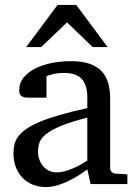

<svg xmlns="http://www.w3.org/2000/svg" viewBox="-20 -740 549 772"><path d="M331.1 -267.1Q263.7 -250 224.1 -233.4Q184.6 -216.8 164.3 -200Q144 -183.1 138.4 -165.8Q132.8 -148.4 132.8 -129.9Q132.8 -114.3 137.9 -99.4Q143.1 -84.5 152.6 -72.8Q162.1 -61 176 -54Q189.9 -46.9 208 -46.9Q228 -46.9 249.8 -54.2Q271.5 -61.5 289.6 -70.3Q310.5 -80.6 331.1 -94.2ZM344.2 0 331.1 -59.1Q304.7 -39.1 276.9 -23.4Q264.6 -16.6 251 -10.3Q237.3 -3.9 222.9 1.2Q208.5 6.3 193.6 9.3Q178.7 12.2 164.1 12.2Q136.7 12.2 113 2.9Q89.4 -6.3 71.8 -23.9Q54.2 -41.5 44.2 -66.4Q34.2 -91.3 34.2 -123Q34.2 -141.6 37.8 -158.2Q41.5 -174.8 52.7 -190.4Q64 -206.1 84.2 -220.5Q104.5 -234.9 137.5 -249Q170.4 -263.2 218 -277.1Q265.6 -291 331.1 -305.2V-348.1Q331.1 -398.4 308.6 -422.6Q286.1 -446.8 237.8 -446.8Q211.4 -446.8 192.9 -441.9Q174.3 -437 167 -434.1V-347.2H94.2Q87.4 -347.2 80.8 -348.1Q74.2 -349.1 68.8 -352.3Q63.5 -355.5 60.3 -361.1Q57.1 -366.7 57.1 -376Q57.1 -406.7 75.7 -429Q94.2 -451.2 124 -465.8Q153.8 -480.5 190.9 -487.3Q228 -494.1 265.1 -494.1Q311.5 -494.1 342 -482.9Q372.6 -471.7 390.4 -451.7Q408.2 -431.6 415.5 -404.3Q422.9 -377 422.9 -344.2V-64Q422.9 -54.7 429 -48.8Q435.1 -43 443.8 -42L492.2 -39.1V0ZM352.5 -550.8 249.5 -649.9 145.5 -550.8H85.4L211.4 -720.2H286.6L412.6 -550.8Z"/></svg>

Font: BabelStone Ogham Lithic
Style: Regular
Weight: 400
Designer: Andrew West
Foundry: BabelStone
Version: Version 1.02 March 14, 2022